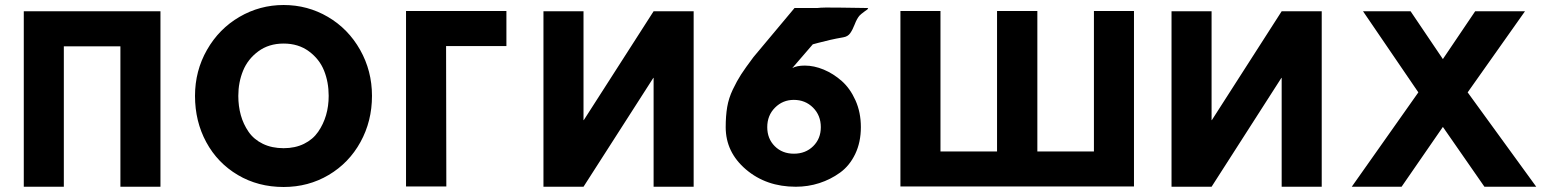

<svg xmlns="http://www.w3.org/2000/svg" viewBox="-20 -747 6202 767"><path d="M235 -562V-1H75V-702H235H461H621V-1H461V-562Z M759 -364Q759 -464 807 -548Q855 -632 936.5 -679.5Q1018 -727 1113 -727Q1209 -727 1290 -679.5Q1371 -632 1418.5 -548Q1466 -464 1466 -364Q1466 -263 1420 -179.5Q1374 -96 1293 -48Q1212 0 1113 0Q1011 0 930 -48Q849 -96 804 -179Q759 -262 759 -364ZM932 -364Q932 -323 942 -287Q952 -251 973 -220.5Q994 -190 1030 -172.5Q1066 -155 1113 -155Q1159 -155 1194.5 -172.5Q1230 -190 1251 -220.5Q1272 -251 1282.5 -287Q1293 -323 1293 -364Q1293 -419 1274.5 -465Q1256 -511 1214 -542Q1172 -573 1113 -573Q1054 -573 1012 -542Q970 -511 951 -464.5Q932 -418 932 -364Z M1762 -563H2003V-703H1602V-2H1763Z M2591 -436V-1H2751V-702H2591L2312 -267H2311V-702H2151V-1H2311L2590 -436Z M3413 -684Q3403 -672 3394.5 -650Q3386 -628 3376.5 -614.5Q3367 -601 3349 -598Q3320 -593 3296 -587.5Q3272 -582 3249.5 -576Q3227 -570 3227 -570L3145 -475Q3163 -485 3195 -485Q3232 -485 3270.5 -469Q3309 -453 3342.5 -423.5Q3376 -394 3397.5 -346Q3419 -298 3419 -239Q3419 -179 3396.5 -132Q3374 -85 3336 -57.5Q3298 -30 3253 -15.5Q3208 -1 3159 -1Q3041 -1 2960 -70Q2879 -139 2879 -239Q2879 -284 2885 -319.5Q2891 -355 2907.5 -389.5Q2924 -424 2940.5 -449.5Q2957 -475 2990 -519L3154 -715H3245Q3265 -718 3342 -716.5Q3419 -715 3444 -715Q3455 -715 3436 -703Q3417 -689 3413 -684ZM3045 -239Q3045 -193 3075 -163Q3105 -133 3151.5 -133Q3198 -133 3228.5 -163Q3259 -193 3259 -239Q3259 -286 3228 -317Q3197 -348 3151 -348Q3107 -348 3076 -317Q3045 -286 3045 -239Z M3963 -142V-703H3964H4123H4124V-142H4350V-703H4510V-2H4350H4124H4123H3964H3963H3737H3577V-703H3737V-142Z M5100 -436V-1H5260V-702H5100L4821 -267H4820V-702H4660V-1H4820L5099 -436Z M6117 -1H5910L5744 -240L5579 -1H5380L5646 -378L5425 -702H5615L5744 -511L5873 -702H6072L5843 -378Z"/></svg>

Font: Hussar
Style: BoldWeb
Weight: 700
Foundry: Cannot Into Space Fonts
Version: Version 2.00